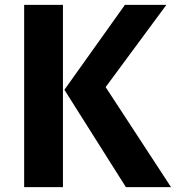

<svg xmlns="http://www.w3.org/2000/svg" viewBox="-20 -767 721 787"><path d="M238 -747H79V0H238ZM662 -747H492L244 -399L496 0H681L413 -410Z"/></svg>

Font: Glow Sans SC Normal
Style: Bold
Weight: 700
Designer: Ryoko NISHIZUKA (kana, bopomofo & ideographs); Paul D. Hunt (Latin, Greek & Cyrillic); Sandoll Communications, Soo-young
Version: Version 0.93